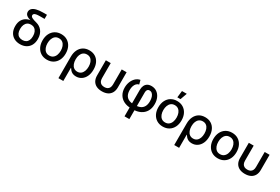

<svg xmlns="http://www.w3.org/2000/svg" viewBox="102 -2095 5304 3639"><g transform="rotate(30 2754.0 -275.5)"><path d="M292 11.7Q218.3 11.7 162.4 -18.6Q106.4 -48.8 75.2 -105.7Q43.9 -162.6 43.9 -242.2Q43.9 -322.3 75.2 -376.5Q106.4 -430.7 162.4 -458.7Q218.3 -486.8 292 -486.8V-469.7Q250.5 -478 217.5 -488.3Q184.6 -498.5 161.6 -513.2Q138.7 -527.8 126.5 -548.1Q114.3 -568.4 114.3 -595.7Q114.3 -637.7 142.8 -667Q171.4 -696.3 229.2 -711.9Q287.1 -727.5 374 -727.5H458.5V-637.2H355.5Q307.1 -637.2 277.6 -631.1Q248 -625 234.4 -613Q220.7 -601.1 220.7 -582.5Q220.7 -567.4 229.2 -555.7Q237.8 -543.9 254.9 -534.4Q272 -524.9 297.9 -516.6Q323.7 -508.3 358.4 -499Q395 -489.7 428 -469.2Q460.9 -448.7 486.1 -417Q511.2 -385.3 525.6 -341.8Q540 -298.3 540 -243.2Q540 -163.1 508.8 -106Q477.5 -48.8 421.9 -18.6Q366.2 11.7 292 11.7ZM292 -79.6Q335.4 -79.6 366.9 -97.7Q398.4 -115.7 415.3 -151.9Q432.1 -188 432.1 -242.2Q432.1 -296.9 415 -335.7Q397.9 -374.5 366.7 -395.3Q335.4 -416 292 -416Q249 -416 217.3 -395.3Q185.5 -374.5 168.5 -335.7Q151.4 -296.9 151.4 -242.2Q151.4 -187.5 168.2 -151.6Q185.1 -115.7 216.8 -97.7Q248.5 -79.6 292 -79.6Z M880.9 11.2Q804.7 11.2 747.8 -23.7Q690.9 -58.6 659.4 -121.3Q627.9 -184.1 627.9 -267.1Q627.9 -351.1 659.4 -414.1Q690.9 -477.1 747.8 -512Q804.7 -546.9 880.9 -546.9Q957.5 -546.9 1014.4 -512Q1071.3 -477.1 1102.8 -414.1Q1134.3 -351.1 1134.3 -267.1Q1134.3 -184.1 1102.8 -121.3Q1071.3 -58.6 1014.4 -23.7Q957.5 11.2 880.9 11.2ZM880.9 -79.1Q929.2 -79.1 961.7 -104.2Q994.1 -129.4 1010.3 -172.1Q1026.4 -214.8 1026.4 -267.1Q1026.4 -320.3 1010.3 -363Q994.1 -405.8 961.7 -431.2Q929.2 -456.5 880.9 -456.5Q832.5 -456.5 800.5 -431.2Q768.6 -405.8 752.4 -363Q736.3 -320.3 736.3 -267.1Q736.3 -214.8 752.4 -172.1Q768.6 -129.4 800.5 -104.2Q832.5 -79.1 880.9 -79.1Z M1247.1 204.1V-266.1Q1247.1 -352.1 1277.6 -415Q1308.1 -478 1363.8 -512.5Q1419.4 -546.9 1495.1 -546.9Q1570.3 -546.9 1626 -513.2Q1681.6 -479.5 1712.4 -416.7Q1743.2 -354 1743.2 -267.6Q1743.2 -183.1 1714.1 -120.6Q1685.1 -58.1 1633.8 -23.7Q1582.5 10.7 1516.6 10.7Q1470.2 10.7 1439.2 -4.6Q1408.2 -20 1389.2 -42Q1370.1 -64 1358.9 -83.5H1354V204.1ZM1493.2 -80.1Q1539.1 -80.1 1570.8 -104.5Q1602.5 -128.9 1618.7 -171.9Q1634.8 -214.8 1634.8 -269.5Q1634.8 -323.7 1619.1 -365.7Q1603.5 -407.7 1572.3 -431.9Q1541 -456.1 1494.1 -456.1Q1449.2 -456.1 1417 -432.9Q1384.8 -409.7 1367.9 -367.9Q1351.1 -326.2 1351.1 -269.5Q1351.1 -213.9 1367.7 -170.9Q1384.3 -127.9 1416.3 -104Q1448.2 -80.1 1493.2 -80.1Z M2083 9.3Q2011.7 9.3 1960.9 -16.1Q1910.2 -41.5 1883.1 -89.8Q1856 -138.2 1856 -206.1V-539.1H1962.9V-211.9Q1962.9 -169.9 1976.6 -141.6Q1990.2 -113.3 2017.1 -98.6Q2043.9 -84 2083 -84Q2122.6 -84 2149.4 -98.6Q2176.3 -113.3 2189.9 -141.6Q2203.6 -169.9 2203.6 -211.9V-539.1H2310.5V-206.1Q2310.5 -138.2 2283.4 -89.8Q2256.3 -41.5 2205.6 -16.1Q2154.8 9.3 2083 9.3Z M2693.8 204.1V-372.6Q2693.8 -427.7 2711.7 -467.3Q2729.5 -506.8 2764.9 -528.3Q2800.3 -549.8 2853 -549.8Q2918.9 -549.8 2968.8 -515.6Q3018.6 -481.4 3046.6 -420.9Q3074.7 -360.4 3074.7 -281.2Q3074.7 -189 3036.1 -123.3Q2997.6 -57.6 2926.8 -22.9Q2856 11.7 2758.3 11.7H2725.6Q2631.8 11.7 2564 -23.2Q2496.1 -58.1 2459.7 -121.8Q2423.3 -185.5 2423.3 -270.5Q2423.3 -336.9 2445.6 -395Q2467.8 -453.1 2509.5 -493.4Q2551.3 -533.7 2609.9 -545.4L2633.8 -457.5Q2601.1 -450.7 2577.6 -426.5Q2554.2 -402.3 2541.5 -364.3Q2528.8 -326.2 2528.8 -277.8Q2528.8 -213.4 2551 -169.2Q2573.2 -125 2617.2 -102.3Q2661.1 -79.6 2725.6 -79.6H2758.3Q2827.6 -79.6 2874.5 -102.1Q2921.4 -124.5 2945.1 -170.2Q2968.8 -215.8 2968.8 -284.2Q2968.8 -335.4 2955.8 -374.8Q2942.9 -414.1 2918.9 -436.3Q2895 -458.5 2861.3 -458.5Q2839.4 -458.5 2825.7 -448Q2812 -437.5 2805.7 -419.2Q2799.3 -400.9 2799.3 -376V204.1Z M3415.5 11.2Q3339.4 11.2 3282.5 -23.7Q3225.6 -58.6 3194.1 -121.3Q3162.6 -184.1 3162.6 -267.1Q3162.6 -351.1 3194.1 -414.1Q3225.6 -477.1 3282.5 -512Q3339.4 -546.9 3415.5 -546.9Q3492.2 -546.9 3549.1 -512Q3606 -477.1 3637.5 -414.1Q3668.9 -351.1 3668.9 -267.1Q3668.9 -184.1 3637.5 -121.3Q3606 -58.6 3549.1 -23.7Q3492.2 11.2 3415.5 11.2ZM3415.5 -79.1Q3463.9 -79.1 3496.3 -104.2Q3528.8 -129.4 3544.9 -172.1Q3561 -214.8 3561 -267.1Q3561 -320.3 3544.9 -363Q3528.8 -405.8 3496.3 -431.2Q3463.9 -456.5 3415.5 -456.5Q3367.2 -456.5 3335.2 -431.2Q3303.2 -405.8 3287.1 -363Q3271 -320.3 3271 -267.1Q3271 -214.8 3287.1 -172.1Q3303.2 -129.4 3335.2 -104.2Q3367.2 -79.1 3415.5 -79.1ZM3380.4 -608.4 3397.5 -755.4H3502.4L3449.7 -608.4Z M3781.7 204.1V-266.1Q3781.7 -352.1 3812.3 -415Q3842.8 -478 3898.4 -512.5Q3954.1 -546.9 4029.8 -546.9Q4105 -546.9 4160.6 -513.2Q4216.3 -479.5 4247.1 -416.7Q4277.8 -354 4277.8 -267.6Q4277.8 -183.1 4248.8 -120.6Q4219.7 -58.1 4168.5 -23.7Q4117.2 10.7 4051.3 10.7Q4004.9 10.7 3973.9 -4.6Q3942.9 -20 3923.8 -42Q3904.8 -64 3893.6 -83.5H3888.7V204.1ZM4027.8 -80.1Q4073.7 -80.1 4105.5 -104.5Q4137.2 -128.9 4153.3 -171.9Q4169.4 -214.8 4169.4 -269.5Q4169.4 -323.7 4153.8 -365.7Q4138.2 -407.7 4106.9 -431.9Q4075.7 -456.1 4028.8 -456.1Q3983.9 -456.1 3951.7 -432.9Q3919.4 -409.7 3902.6 -367.9Q3885.7 -326.2 3885.7 -269.5Q3885.7 -213.9 3902.3 -170.9Q3918.9 -127.9 3950.9 -104Q3982.9 -80.1 4027.8 -80.1Z M4618.7 11.2Q4542.5 11.2 4485.6 -23.7Q4428.7 -58.6 4397.2 -121.3Q4365.7 -184.1 4365.7 -267.1Q4365.7 -351.1 4397.2 -414.1Q4428.7 -477.1 4485.6 -512Q4542.5 -546.9 4618.7 -546.9Q4695.3 -546.9 4752.2 -512Q4809.1 -477.1 4840.6 -414.1Q4872.1 -351.1 4872.1 -267.1Q4872.1 -184.1 4840.6 -121.3Q4809.1 -58.6 4752.2 -23.7Q4695.3 11.2 4618.7 11.2ZM4618.7 -79.1Q4667 -79.1 4699.5 -104.2Q4731.9 -129.4 4748 -172.1Q4764.2 -214.8 4764.2 -267.1Q4764.2 -320.3 4748 -363Q4731.9 -405.8 4699.5 -431.2Q4667 -456.5 4618.7 -456.5Q4570.3 -456.5 4538.3 -431.2Q4506.3 -405.8 4490.2 -363Q4474.1 -320.3 4474.1 -267.1Q4474.1 -214.8 4490.2 -172.1Q4506.3 -129.4 4538.3 -104.2Q4570.3 -79.1 4618.7 -79.1Z M5211.9 9.3Q5140.6 9.3 5089.8 -16.1Q5039.1 -41.5 5012 -89.8Q4984.9 -138.2 4984.9 -206.1V-539.1H5091.8V-211.9Q5091.8 -169.9 5105.5 -141.6Q5119.1 -113.3 5146 -98.6Q5172.9 -84 5211.9 -84Q5251.5 -84 5278.3 -98.6Q5305.2 -113.3 5318.8 -141.6Q5332.5 -169.9 5332.5 -211.9V-539.1H5439.5V-206.1Q5439.5 -138.2 5412.4 -89.8Q5385.3 -41.5 5334.5 -16.1Q5283.7 9.3 5211.9 9.3Z"/></g></svg>

Font: Inter 18pt Medium
Style: Regular
Weight: 500
Designer: Rasmus Andersson
Foundry: rsms
Version: Version 4.001;git-66647c0bb